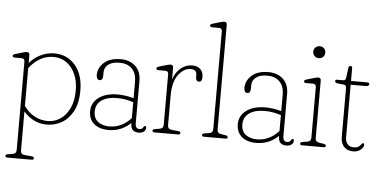

<svg xmlns="http://www.w3.org/2000/svg" viewBox="-59 -841 2359 1193"><g transform="rotate(5 1120.5 -244.0)"><path d="M105 -410.5V-361.5Q135.5 -397 176 -416Q216.5 -435 259.5 -435Q339 -435 389.5 -376.8Q440 -318.5 440 -217Q440 -142 413.8 -91.5Q387.5 -41 344.2 -15.5Q301 10 249.5 10Q205.5 10 168 -9.2Q130.5 -28.5 105 -59.5V183.5Q105 195 110.2 202Q115.5 209 131 210.5L175 214.5Q189 216 189 226.5Q189 235.5 175 235.5H25.5Q11.5 235.5 11.5 226.5Q11.5 216.5 25.5 214.5L52 210.5Q67 208 72.5 201.5Q78 195 78 183.5V-366.5Q78 -387.5 59 -387.5H16.5Q2 -387.5 2 -397.5Q2 -405.5 16 -409.5L63.5 -423.5Q81 -428.5 88.5 -428.5Q105 -428.5 105 -410.5ZM257 -412.5Q210 -412.5 172 -390.2Q134 -368 105 -329.5V-94Q133 -54 171.5 -33.2Q210 -12.5 253.5 -12.5Q297 -12.5 332.8 -36.8Q368.5 -61 390 -106.5Q411.5 -152 411.5 -215.5Q411.5 -276 391.2 -320Q371 -364 336.2 -388.2Q301.5 -412.5 257 -412.5Z M511.5 -96Q511.5 -150 556 -182.5Q600.5 -215 674.5 -215Q698 -215 724.8 -211Q751.5 -207 773.5 -200V-302.5Q773.5 -356.5 745 -384.5Q716.5 -412.5 668.5 -412.5Q621.5 -412.5 597.5 -393.2Q573.5 -374 573.5 -344V-323.5Q573.5 -294 553.5 -294Q542.5 -294 537.8 -303Q533 -312 533 -325Q533 -369 569.5 -402Q606 -435 674 -435Q729.5 -435 765 -402.5Q800.5 -370 800.5 -310V-45.5Q800.5 -12.5 827 -12.5Q842.5 -12.5 849.5 -26Q854 -34.5 859 -34.5Q867.5 -34.5 867.5 -23.5Q867.5 -9.5 855.8 0.2Q844 10 823 10Q773.5 10 773.5 -43V-46.5Q746.5 -19.5 711.5 -4.8Q676.5 10 635.5 10Q578.5 10 545 -18Q511.5 -46 511.5 -96ZM540 -97Q540 -54 568 -33.2Q596 -12.5 637.5 -12.5Q716 -12.5 773.5 -76.5V-175.5Q750.5 -183 725 -187.8Q699.5 -192.5 671 -192.5Q610.5 -192.5 575.2 -167.8Q540 -143 540 -97Z M1001.5 -410.5V-338.5Q1018.5 -386 1050 -410.5Q1081.5 -435 1118 -435Q1152.5 -435 1170.5 -417.2Q1188.5 -399.5 1188.5 -368Q1188.5 -338.5 1168.5 -338.5Q1149 -338.5 1149 -366.5V-378Q1149 -412 1111.5 -412Q1069 -412 1035.2 -367.2Q1001.5 -322.5 1001.5 -236.5V-52Q1001.5 -40.5 1007 -33.5Q1012.5 -26.5 1027.5 -25L1068 -21Q1082 -19.5 1082 -9Q1082 0 1068 0H922Q908 0 908 -9Q908 -19 922 -21L948.5 -25Q963.5 -27.5 969 -34Q974.5 -40.5 974.5 -52V-366.5Q974.5 -387.5 955.5 -387.5H913Q898.5 -387.5 898.5 -397.5Q898.5 -405.5 912.5 -409.5L960 -423.5Q977.5 -428.5 985 -428.5Q1001.5 -428.5 1001.5 -410.5Z M1310.5 -705V-52Q1310.5 -40.5 1316 -34Q1321.5 -27.5 1336.5 -25L1363 -21Q1377 -19 1377 -9Q1377 0 1363 0H1231Q1217 0 1217 -9Q1217 -19 1231 -21L1257.5 -25Q1272.5 -27.5 1278 -34Q1283.5 -40.5 1283.5 -52V-661Q1283.5 -682 1264.5 -682H1222Q1207.5 -682 1207.5 -692Q1207.5 -700 1221.5 -704L1269 -718Q1286.5 -723 1294 -723Q1310.5 -723 1310.5 -705Z M1432.5 -96Q1432.5 -150 1477 -182.5Q1521.5 -215 1595.5 -215Q1619 -215 1645.8 -211Q1672.5 -207 1694.5 -200V-302.5Q1694.5 -356.5 1666 -384.5Q1637.5 -412.5 1589.5 -412.5Q1542.5 -412.5 1518.5 -393.2Q1494.5 -374 1494.5 -344V-323.5Q1494.5 -294 1474.5 -294Q1463.5 -294 1458.8 -303Q1454 -312 1454 -325Q1454 -369 1490.5 -402Q1527 -435 1595 -435Q1650.5 -435 1686 -402.5Q1721.5 -370 1721.5 -310V-45.5Q1721.5 -12.5 1748 -12.5Q1763.5 -12.5 1770.5 -26Q1775 -34.5 1780 -34.5Q1788.5 -34.5 1788.5 -23.5Q1788.5 -9.5 1776.8 0.2Q1765 10 1744 10Q1694.5 10 1694.5 -43V-46.5Q1667.5 -19.5 1632.5 -4.8Q1597.5 10 1556.5 10Q1499.5 10 1466 -18Q1432.5 -46 1432.5 -96ZM1461 -97Q1461 -54 1489 -33.2Q1517 -12.5 1558.5 -12.5Q1637 -12.5 1694.5 -76.5V-175.5Q1671.5 -183 1646 -187.8Q1620.5 -192.5 1592 -192.5Q1531.5 -192.5 1496.2 -167.8Q1461 -143 1461 -97Z M1898 -548.5Q1882 -548.5 1871.2 -559.2Q1860.5 -570 1860.5 -585.5Q1860.5 -601.5 1871.2 -612.2Q1882 -623 1898 -623Q1914 -623 1924.8 -612.5Q1935.5 -602 1935.5 -586Q1935.5 -570 1924.8 -559.2Q1914 -548.5 1898 -548.5ZM1922.5 -410.5V-52Q1922.5 -40.5 1928 -34Q1933.5 -27.5 1948.5 -25L1975 -21Q1989 -19 1989 -9Q1989 0 1975 0H1843Q1829 0 1829 -9Q1829 -19 1843 -21L1869.5 -25Q1884.5 -27.5 1890 -34Q1895.5 -40.5 1895.5 -52V-366.5Q1895.5 -387.5 1876.5 -387.5H1834Q1819.5 -387.5 1819.5 -397.5Q1819.5 -405.5 1833.5 -409.5L1881 -423.5Q1898.5 -428.5 1906 -428.5Q1922.5 -428.5 1922.5 -410.5Z M2063.5 -399 2028.5 -402.5Q2018 -403.5 2015 -408Q2012 -412.5 2012 -416.5Q2012 -425 2022.5 -425H2062Q2076 -425 2078.5 -443L2086.5 -504Q2088 -517.5 2099.5 -517.5Q2110 -517.5 2110 -504.5V-425H2208.5Q2225 -425 2225 -415.5Q2225 -401.5 2203.5 -401.5H2110V-73.5Q2110 -46.5 2124.2 -31Q2138.5 -15.5 2161.5 -15.5Q2182.5 -15.5 2192.8 -23Q2203 -30.5 2207.8 -38.2Q2212.5 -46 2217.5 -46Q2226 -46 2226 -35Q2226 -21 2207.8 -5.5Q2189.5 10 2160 10Q2127 10 2105 -11.2Q2083 -32.5 2083 -74V-373Q2083 -385.5 2079.5 -391.8Q2076 -398 2063.5 -399Z"/></g></svg>

Font: Fraunces 144pt SuperSoft Thin
Style: Regular
Weight: 100
Version: Version 1.000;[0bf87f6ff]